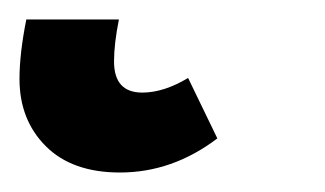

<svg xmlns="http://www.w3.org/2000/svg" viewBox="-39 22 333 197"><path d="M-19 103Q-19 77 -12 42H83Q78 67 78 85Q78 117 107 117Q129 117 154 102L184 164Q138 199 84 199Q35 199 8 172Q-19 145 -19 103Z"/></svg>

Font: Fira Sans Condensed SemiBold
Style: Italic
Weight: 600
Width: 3
Italic angle: -8°
Designer: bBox Type GmbH & Carrois Corporate GbR & Edenspiekermann AG
Foundry: bBox Type GmbH & Carrois Corporate GbR & Edenspiekermann AG
Version: Version 4.301